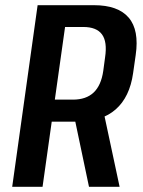

<svg xmlns="http://www.w3.org/2000/svg" viewBox="-20 -720 552 740"><path d="M125 -700H342Q435 -700 476 -652Q517 -604 503 -508L493 -438Q480 -346 426 -298.5Q372 -251 279 -251H174L186 -336H261Q312 -336 341 -363.5Q370 -391 378 -447L385 -499Q394 -559 373 -587.5Q352 -616 301 -616H205L235 -646L144 0H27ZM265 -276H382L441 0H323Z"/></svg>

Font: Pathway Extreme Condensed SemiBold
Style: Italic
Weight: 600
Width: 3
Italic angle: -8°
Version: Version 1.001;gftools[0.9.26]